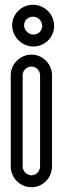

<svg xmlns="http://www.w3.org/2000/svg" viewBox="-20 -765 271 805"><path d="M75 -450C75 -469 92 -486 112 -486C132 -486 148 -469 148 -450V-67C148 -47 131 -30 112 -30C93 -30 75 -47 75 -67ZM25 -450V-67C25 -20 64 20 112 20C160 20 198 -20 198 -67V-450C198 -497 159 -536 112 -536C65 -536 25 -497 25 -450ZM81 -659C81 -679 97 -695 118 -695C140 -695 157 -677 157 -656C157 -636 141 -620 120 -620C99 -620 81 -639 81 -659ZM31 -659C31 -610 72 -570 120 -570C167 -570 207 -608 207 -656C207 -705 167 -745 118 -745C71 -745 31 -707 31 -659Z"/></svg>

Font: Blanket
Style: BdOutline
Weight: 700
Foundry: Cannot Into Space Fonts
Version: Version 0.9